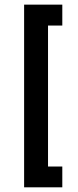

<svg xmlns="http://www.w3.org/2000/svg" viewBox="-20 -760 332 820"><path d="M83 40V-740.2H246.1V-650.9H185.1V-48.8H246.1V40Z"/></svg>

Font: Rawline SemiBold
Style: Regular
Weight: 600
Designer: Matt McInerney, Pablo Impallari, Rodrigo Fuenzalida
Foundry: Matt McInerney, Pablo Impallari, Rodrigo Fuenzalida
Version: Version 4.020;PS 004.020;hotconv 1.0.88;makeotf.lib2.5.64775